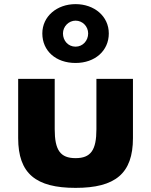

<svg xmlns="http://www.w3.org/2000/svg" viewBox="-20 -895 732 930"><path d="M245 -513H68V-226C68 -54 154 15 346 15C538 15 624 -54 624 -226V-513H447V-269C447 -168 420 -129 346 -129C272 -129 245 -168 245 -269ZM285 -733C285 -767 313 -795 346 -795C380 -795 407 -767 407 -733C407 -698 381 -669 346 -669C310 -669 285 -698 285 -733ZM185 -733C185 -649 250 -590 346 -590C440 -590 507 -649 507 -733C507 -816 437 -875 346 -875C256 -875 185 -816 185 -733Z"/></svg>

Font: Sztylet
Style: Bd
Weight: 700
Foundry: Cannot Into Space Fonts, PlusOne Fonts
Version: Version 0.12